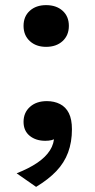

<svg xmlns="http://www.w3.org/2000/svg" viewBox="-20 -547 371 750"><path d="M160 -364Q121 -364 96.5 -386.5Q72 -409 72 -446Q72 -483 96.5 -505Q121 -527 160 -527Q200 -527 224.5 -505Q249 -483 249 -446Q249 -409 224.5 -386.5Q200 -364 160 -364ZM121 183 45 130Q93 111 125.5 89Q158 67 175 40.5Q192 14 192 -19Q193 -25 195 -28.5Q197 -32 200 -32.5Q203 -33 206.5 -31Q210 -29 213 -25Q209 -15 200.5 -8.5Q192 -2 181 0.5Q170 3 157 3Q120 3 96 -16.5Q72 -36 72 -71Q72 -107 97 -129.5Q122 -152 163 -152Q192 -152 214.5 -140.5Q237 -129 249 -105Q261 -81 261 -42Q261 8 246 48.5Q231 89 200 121.5Q169 154 121 183Z"/></svg>

Font: Roboto Serif Medium
Style: Regular
Weight: 500
Designer: Greg Gazdowicz
Foundry: Commercial Type
Version: Version 1.008